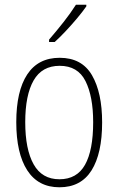

<svg xmlns="http://www.w3.org/2000/svg" viewBox="-20 -784 502 814"><path d="M413 -265Q413 -133 368 -61.5Q323 10 232 10Q142 10 95.5 -62Q49 -134 49 -266Q49 -398 95.5 -468.5Q142 -539 233 -539Q327 -539 370 -465Q413 -391 413 -265ZM87 -266Q87 -151 122.5 -87.5Q158 -24 232 -24Q306 -24 340.5 -85.5Q375 -147 375 -266Q375 -375 342.5 -440Q310 -505 233 -505Q158 -505 122.5 -443Q87 -381 87 -266ZM346 -757Q330 -734 306.5 -706Q283 -678 258 -651.5Q233 -625 212 -606H188V-616Q220 -653 249.5 -690.5Q279 -728 302 -764H346Z"/></svg>

Font: Noto Sans Kannada Condensed ExtraLight
Style: Regular
Weight: 200
Width: 3
Designer: Jelle Bosma - Monotype Design Team
Foundry: Monotype Imaging Inc.
Version: Version 2.005; ttfautohint (v1.8.4.7-5d5b)